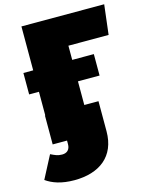

<svg xmlns="http://www.w3.org/2000/svg" viewBox="-196 -783 860 1098"><g transform="rotate(-15 234.5 -234.0)"><path d="M509 -522 530 -698H40V-438H-18V-311H40V-171H38V0H123V21C123 53 105 70 76 70C49 70 34 62 9 50L-61 184C-23 211 29 230 106 230C254 230 355 156 355 7V-171H271V-311H399V-438H271V-522Z"/></g></svg>

Font: Fira Sans Ultra
Style: Regular
Weight: 950
Designer: Carrois Corporate & Edenspiekermann AG
Foundry: Carrois Corporate GbR & Edenspiekermann AG
Version: Version 4.203;PS 004.203;hotconv 1.0.88;makeotf.lib2.5.64775